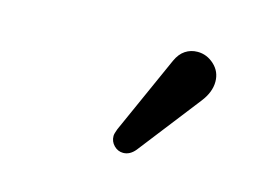

<svg xmlns="http://www.w3.org/2000/svg" viewBox="-53 -931 707 496"><g transform="rotate(15 300.0 -683.0)"><path d="M304 -532Q290 -532 279.5 -542.5Q269 -553 269 -568Q269 -574 274 -587L367 -795Q376 -815 390.5 -824.5Q405 -834 423 -834Q448 -834 467.5 -816Q487 -798 487 -771Q487 -743 465 -715L336 -549Q322 -532 304 -532Z"/></g></svg>

Font: Lebkuchenwelt
Style: Regular
Weight: 400
Designer: Vernon Adams
Foundry: Gereon Berster
Version: Version 1.000;PS 001.001;hotconv 1.0.56 